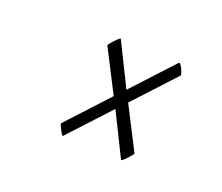

<svg xmlns="http://www.w3.org/2000/svg" viewBox="-52 -382 409 353"><g transform="rotate(20 152.0 -206.0)"><path d="M186 -205 229 -121Q228 -118 220.5 -110Q213 -102 210 -101L168 -186L94 -106Q92 -107 87.5 -115.5Q83 -124 83 -127L157 -207L114 -291Q115 -294 122.5 -302Q130 -310 133 -311L175 -226L249 -306Q252 -306 256 -297.5Q260 -289 260 -285Z"/></g></svg>

Font: #9Slide05 Great Vibes
Style: Regular
Weight: 400
Designer: Robert E. Leuschke
Foundry: Robert E. Leuschke
Version: Version 1.001